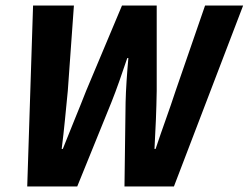

<svg xmlns="http://www.w3.org/2000/svg" viewBox="-20 -671 895 691"><path d="M78 0H258L381 -303C400 -350 420 -409 438 -462H442C437 -407 433 -348 432 -303L428 0H606L855 -651H718L612 -344C590 -276 563 -205 540 -135H536C540 -205 543 -277 544 -344V-651H419L290 -344C264 -277 233 -204 206 -135H202C211 -204 217 -275 224 -344L246 -651H99Z"/></svg>

Font: Source Sans Pro
Style: Bold Italic
Weight: 700
Italic angle: -11°
Designer: Paul D. Hunt
Foundry: Adobe Systems Incorporated
Version: Version 3.006;hotconv 1.0.111;makeotfexe 2.5.65597